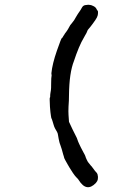

<svg xmlns="http://www.w3.org/2000/svg" viewBox="-20 -673 587 807"><path d="M337 -523Q320 -494 311.5 -472.5Q303 -451 300.5 -444.5Q298 -438 296 -431.5Q294 -425 291 -417Q271 -367 270 -274Q270 -253 269.5 -250Q269 -247 268 -225Q267 -203 268 -190Q269 -177 270 -161Q281 -139 285 -129Q288 -122 303 -93Q309 -75 313.5 -66.5Q318 -58 320 -53Q322 -48 330.5 -33Q339 -18 339 -16Q339 -14 344 -3Q349 8 352.5 11.5Q356 15 359.5 20Q363 25 364 25Q367 28 373.5 37.5Q380 47 384 50.5Q388 54 390 60Q396 82 383 96Q344 137 311 84Q309 80 302.5 74Q296 68 286.5 54Q277 40 272.5 32Q268 24 264 17.5Q260 11 254.5 0.5Q249 -10 249.5 -10.5Q250 -11 248 -16.5Q246 -22 246 -22.5Q246 -23 243.5 -31.5Q241 -40 239.5 -46Q238 -52 234 -62.5Q230 -73 229 -78.5Q228 -84 226.5 -90Q225 -96 224 -104.5Q223 -113 220 -118Q209 -135 205.5 -148Q202 -161 201 -163L197 -175H196Q196 -175 194 -186.5Q192 -198 190 -224Q188 -262 189.5 -262.5Q191 -263 191 -268.5Q191 -274 191 -274Q191 -274 192 -282Q193 -290 194 -294.5Q195 -299 195 -323Q195 -347 197 -356L196 -365Q200 -405 219 -459.5Q238 -514 240 -513Q241 -512 243.5 -517Q246 -522 246.5 -522Q247 -522 249 -525.5Q251 -529 251.5 -529.5Q252 -530 252.5 -531.5Q253 -533 254 -533.5Q255 -534 257.5 -538Q260 -542 261 -543Q262 -544 264 -547.5Q266 -551 267 -552.5Q268 -554 272 -561.5Q276 -569 277.5 -570Q279 -571 282 -575.5Q285 -580 288.5 -584Q292 -588 297 -597.5Q302 -607 306 -612.5Q310 -618 310 -618.5Q310 -619 314.5 -625Q319 -631 324 -640.5Q329 -650 338 -651.5Q347 -653 351 -653Q355 -653 356 -652.5Q357 -652 360 -652Q363 -652 372.5 -647.5Q382 -643 385.5 -635.5Q389 -628 390.5 -628Q392 -628 392 -618.5Q392 -609 387.5 -600Q383 -591 370 -573.5Q357 -556 352.5 -551.5Q348 -547 346.5 -541.5Q345 -536 337 -523Z"/></svg>

Font: Jackwrite
Style: Regular
Weight: 400
Version: Version 1.0d1e1